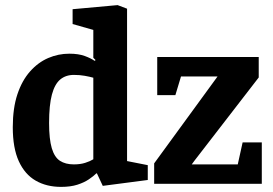

<svg xmlns="http://www.w3.org/2000/svg" viewBox="-20 -719 1066 751"><path d="M219 12Q162 12 119.5 -12.5Q77 -37 53.5 -88.5Q30 -140 30 -221Q30 -296 48 -350Q66 -404 97.5 -439.5Q129 -475 168.5 -492Q208 -509 251 -509Q287 -509 311.5 -500Q336 -491 350 -481L354 -484L345 -493V-602L264 -625V-683L440 -699L477 -685V-89L558 -73V-15L382 8L359 -41H357Q346 -30 327.5 -17.5Q309 -5 282.5 3.5Q256 12 219 12ZM269 -76Q294 -76 313 -82Q332 -88 345 -96V-415Q331 -419 311.5 -422.5Q292 -426 269 -426Q237 -426 215.5 -408Q194 -390 183 -349Q172 -308 172 -238Q172 -175 182.5 -139.5Q193 -104 214.5 -90Q236 -76 269 -76ZM583 0V-80L823 -409L831 -420H688L666 -347H595V-496H992V-416L741 -91L730 -76H910L929 -162H1004V0Z"/></svg>

Font: Faustina VF Beta
Style: Regular
Weight: 400
Designer: Alfonso Garcia
Foundry: Omnibus-Type
Version: Version 1.006